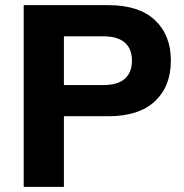

<svg xmlns="http://www.w3.org/2000/svg" viewBox="-20 -725 715 745"><path d="M72 0V-705H401Q519 -705 581 -647Q643 -589 643 -490Q643 -390 581 -332Q519 -274 401 -274H228V0ZM228 -395H381Q437 -395 464.5 -419.5Q492 -444 492 -490Q492 -535 464.5 -559.5Q437 -584 381 -584H228Z"/></svg>

Font: Mulish ExtraBold
Style: Regular
Weight: 800
Designer: Vernon Adams
Foundry: Vernon Adams
Version: Version 3.603; ttfautohint (v1.8.3)